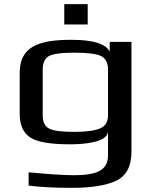

<svg xmlns="http://www.w3.org/2000/svg" viewBox="-20 -686 751 926"><path d="M75 -334V-137C75 -83 92 -45 126 -23C159 -1 223 10 316 10C391 10 497 0 501 -52V64C501 140 438 159 336 159C286 159 213 154 118 145V209C171 216 240 220 326 220C422 220 494 208 542 185C590 161 614 115 614 46V-484H509V-437C490 -475 429 -494 324 -494C160 -494 75 -458 75 -334ZM501 -131C501 -99 489 -78 463 -67C438 -56 397 -50 340 -50C278 -50 237 -55 217 -66C196 -76 186 -98 186 -131V-350C186 -382 196 -404 215 -415C234 -426 275 -432 338 -432C404 -432 448 -426 469 -415C491 -403 501 -381 501 -350ZM403 -568V-666H290V-568Z"/></svg>

Font: Gamestation Extended
Style: Regular
Weight: 400
Width: 7
Designer: Jonas Hecksher
Foundry: Jonas Hecksher, Playtypeª, e-types AS
Version: Version 1.003